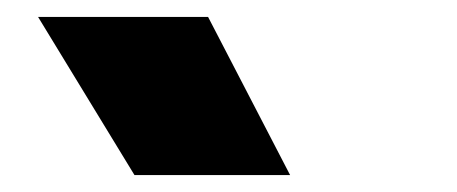

<svg xmlns="http://www.w3.org/2000/svg" viewBox="-20 -792 540 227"><path d="M139 -585 25 -772H226L323 -585Z"/></svg>

Font: Geologica Black
Style: Regular
Weight: 900
Designer: Sindre Bremnes, Frode Helland
Foundry: Monokrom Skriftforlag AS
Version: Version 1.010;gftools[0.9.28]